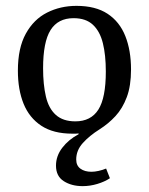

<svg xmlns="http://www.w3.org/2000/svg" viewBox="-20 -446 508 655"><path d="M320 -5Q285 17 262.5 42Q240 67 240 98Q240 119 254.5 129.5Q269 140 292 140Q303 140 316.5 137Q330 134 342 129L355 162Q337 174 312 181.5Q287 189 262 189Q224 189 197.5 172Q171 155 171 119Q171 86 192.5 58Q214 30 248 12V9Q243 10 237.5 10Q232 10 227 10Q162 10 121 -17Q80 -44 60.5 -92Q41 -140 41 -205Q41 -282 68 -331Q95 -380 140.5 -403Q186 -426 241 -426Q306 -426 347 -399Q388 -372 407.5 -323Q427 -274 427 -209Q427 -153 412.5 -114.5Q398 -76 374 -50Q350 -24 320 -5ZM231 -384Q178 -384 152.5 -343.5Q127 -303 127 -213Q127 -158 136.5 -117Q146 -76 170.5 -54Q195 -32 237 -32Q290 -32 315.5 -72Q341 -112 341 -202Q341 -258 331 -298.5Q321 -339 297 -361.5Q273 -384 231 -384Z"/></svg>

Font: Yrsa
Style: Regular
Weight: 400
Designer: Anna Giedrys (Yrsa+Rasa design), David Brezina (Yrsa art-direction, Rasa art-direction, design)
Foundry: Rosetta Type Foundry
Version: Version 2.004